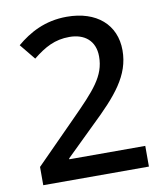

<svg xmlns="http://www.w3.org/2000/svg" viewBox="-82 -792 738 859"><g transform="rotate(-10 287.5 -362.0)"><path d="M525 0V-94H180V-98L312 -227C427 -337 499 -419 499 -533C499 -650 414 -724 279 -724C179 -724 107 -683 50 -635L108 -564C163 -608 209 -633 275 -633C343 -633 391 -596 391 -524C391 -435 337 -378 229 -269L45 -83V0Z"/></g></svg>

Font: Noto Sans Lao UI Med
Style: Regular
Weight: 500
Designer: Monotype Design Team
Foundry: Monotype Imaging Inc.
Version: Version 2.000